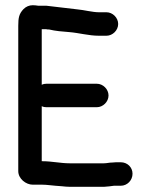

<svg xmlns="http://www.w3.org/2000/svg" viewBox="-20 -690 578 736"><path d="M388 -643H359C335 -643 301 -652 277 -654C237 -658 198 -664 158 -668H127C120 -669 113 -670 106 -670C92 -670 80 -665 70 -655C53 -637 50 -622 50 -591V-34C50 -5 79 18 106 18H143C160 18 176 21 192 22L218 24C227 25 236 26 245 26H380C394 25 404 24 417 22H443C468 22 488 1 488 -24C488 -49 468 -68 443 -68H434C427 -68 419 -68 411 -67C398 -67 390 -64 378 -64H247C213 -64 178 -72 143 -72H140V-283C146 -280 152 -279 158 -279H351C375 -279 396 -300 396 -324C396 -348 375 -369 351 -369H158C152 -369 146 -368 140 -365V-578H157C160 -577 164 -577 168 -577C193 -571 219 -569 245 -567C283 -564 320 -553 359 -553H388C412 -553 433 -574 433 -598C433 -622 412 -643 388 -643Z"/></svg>

Font: Electronic
Style: Blk
Weight: 900
Version: Version 1.011